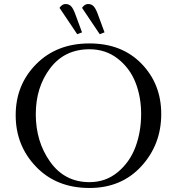

<svg xmlns="http://www.w3.org/2000/svg" viewBox="-20 -927 877 955"><path d="M425 -711Q586 -711 684 -610Q782 -509 782 -360Q782 -208 683 -100Q584 8 425 8Q261 8 159.5 -97.5Q58 -203 58 -354Q58 -505 160 -608Q262 -711 425 -711ZM158 -359Q158 -222 230 -121.5Q302 -21 425 -21Q506 -21 566 -71Q626 -121 654 -196.5Q682 -272 682 -360Q682 -445 654 -516.5Q626 -588 566 -635Q506 -682 425 -682Q301 -682 229.5 -587.5Q158 -493 158 -359ZM276 -888Q289 -907 306 -907Q323 -907 333.5 -896Q344 -885 354 -858L388 -766L364 -757ZM388 -888Q401 -907 418 -907Q435 -907 445.5 -896Q456 -885 466 -858L500 -766L476 -757Z"/></svg>

Font: Dihjauti
Style: Bold
Weight: 700
Designer: T. Christopher White
Version: Version 3.0.0